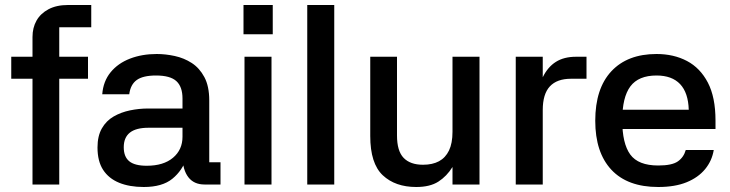

<svg xmlns="http://www.w3.org/2000/svg" viewBox="-20 -738 2922 768"><path d="M217 0H110V-590Q110 -627 126 -655.5Q142 -684 174 -701Q206 -718 252 -718H345V-629H217ZM25 -423V-511H332V-423Z M862 0H798Q756 0 733.5 -29Q711 -58 710 -111L727 -108Q710 -56 669.5 -23Q629 10 555 10Q498 10 456.5 -7Q415 -24 392.5 -58.5Q370 -93 370 -148Q370 -194 387.5 -224.5Q405 -255 434.5 -272Q464 -289 500 -296.5Q536 -304 573 -304H710V-344Q710 -391 685.5 -413.5Q661 -436 604 -436Q552 -436 527 -418Q502 -400 497 -361H389Q393 -413 422.5 -449Q452 -485 500 -503.5Q548 -522 607 -522Q642 -522 679 -514Q716 -506 747 -486Q778 -466 797.5 -429.5Q817 -393 817 -336V-89H862ZM475 -149Q475 -111 497 -93Q519 -75 567 -75Q634 -75 672 -107Q710 -139 710 -191V-227H574Q524 -227 499.5 -207.5Q475 -188 475 -149Z M1066 -511V0H958V-511ZM954 -718H1071V-601H954Z M1317 0H1209V-718H1317Z M1790 -511H1898V0H1790V-70Q1767 -33 1733.5 -11.5Q1700 10 1645 10Q1561 10 1511 -37Q1461 -84 1461 -194V-511H1568V-196Q1568 -134 1594.5 -106.5Q1621 -79 1672 -79Q1710 -79 1736 -93Q1762 -107 1776 -136Q1790 -165 1790 -211Z M2151 0H2043V-511H2151V-429Q2171 -470 2203.5 -490.5Q2236 -511 2284 -511H2326V-423H2264Q2208 -423 2179.5 -392.5Q2151 -362 2151 -298Z M2420 -299H2735Q2733 -367 2700.5 -401.5Q2668 -436 2606 -436Q2534 -436 2501.5 -392.5Q2469 -349 2469 -257Q2469 -164 2501 -120Q2533 -76 2613 -76Q2668 -76 2691.5 -92.5Q2715 -109 2723 -138H2835Q2828 -95 2800.5 -61.5Q2773 -28 2726.5 -9Q2680 10 2613 10Q2490 10 2425.5 -59Q2361 -128 2361 -255Q2361 -384 2425.5 -453Q2490 -522 2606 -522Q2675 -522 2728 -494Q2781 -466 2811.5 -407.5Q2842 -349 2842 -256V-222H2419Z"/></svg>

Font: Asta Sans SemiBold
Style: Regular
Weight: 600
Designer: 42dot
Version: Version 1.000